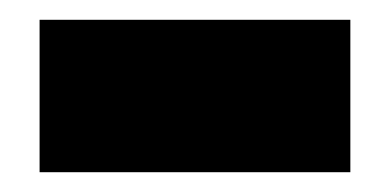

<svg xmlns="http://www.w3.org/2000/svg" viewBox="-20 -387 394 194"><path d="M20 -367H334V-213H20Z"/></svg>

Font: Exo Black
Style: Regular
Weight: 900
Designer: Natanael Gama
Foundry: Natanael Gama
Version: Version 1.500; ttfautohint (v1.6)